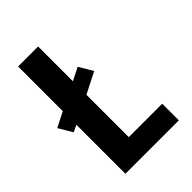

<svg xmlns="http://www.w3.org/2000/svg" viewBox="-215 -832 930 930"><g transform="rotate(-45 250.0 -367.5)"><path d="M84 0V-336L49 -319L7 -390L84 -429V-735H221V-497L287 -530L329 -459L221 -404V-114H450V0Z"/></g></svg>

Font: Iosevka Term Curly Heavy
Style: Regular
Weight: 900
Designer: Belleve Invis
Foundry: Belleve Invis
Version: Version 32.3.0